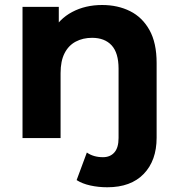

<svg xmlns="http://www.w3.org/2000/svg" viewBox="-20 -566 731 787"><path d="M419.8 201.6Q383.4 201.6 350.3 194.3Q317.1 187 294.1 172.2L336 59.2Q363.1 78.3 402.1 78.3Q431.8 78.3 448.9 58.7Q466 39.2 466 -0.4V-284.5Q466 -349.3 437.5 -380.2Q408.9 -411 357.4 -411Q319.9 -411 290.4 -395.4Q261 -379.8 244.7 -347.9Q228.3 -316.1 228.3 -266.1V0H72.3V-537.9H221V-388.8L193 -433.6Q222 -488.4 275.9 -516.9Q329.8 -545.5 398.6 -545.5Q462.8 -545.5 513.2 -520.3Q563.6 -495.1 592.8 -442.6Q622 -390.2 622 -307.8V-1.5Q622 91.9 569.3 146.7Q516.5 201.6 419.8 201.6Z"/></svg>

Font: Montserrat Thin
Style: Regular
Weight: 100
Designer: Julieta Ulanovsky
Foundry: Julieta Ulanovsky
Version: Version 9.000